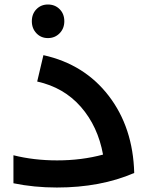

<svg xmlns="http://www.w3.org/2000/svg" viewBox="-20 -837 668 857"><path d="M193.8 -667Q163.1 -667 142.6 -688.5Q122.1 -710 122.1 -742.2Q122.1 -774.9 142.6 -795.9Q163.1 -816.9 193.8 -816.9Q225.6 -816.9 246.3 -795.9Q267.1 -774.9 267.1 -742.2Q267.1 -710 246.1 -688.5Q225.1 -667 193.8 -667ZM173.8 -590.8Q356.9 -550.3 465.3 -409.2Q573.7 -268.1 579.1 -64.9Q428.7 0 233.9 0Q132.3 0 40 -19V-144Q131.3 -121.1 234.9 -121.1Q344.7 -121.1 439.9 -147Q417 -272.9 341.1 -359.9Q265.1 -446.8 146 -473.1Z"/></svg>

Font: Montserrat-Arabic Medium
Style: Regular
Weight: 500
Designer: Mohamed Gaber
Foundry: Kief Type Foundry
Version: Version 5.008;PS 005.008;hotconv 1.0.88;makeotf.lib2.5.64775